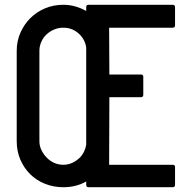

<svg xmlns="http://www.w3.org/2000/svg" viewBox="-20 -798 807 804"><path d="M438 -391 437 -108H703Q713 -108 713 -99V-24Q713 -14 703 -14H351Q341 -14 341 -24V-38Q299 -14 245 -14Q204 -14 168 -28.5Q132 -43 106 -69Q80 -95 65 -130Q50 -165 50 -207V-585Q50 -626 65.5 -661Q81 -696 107 -722Q133 -748 168.5 -763Q204 -778 245 -778Q271 -778 295.5 -771Q320 -764 341 -752V-768Q341 -778 351 -778H703Q713 -778 713 -768V-692Q713 -682 703 -682H437L438 -486H570Q580 -486 580 -476V-401Q580 -391 570 -391ZM245 -682Q225 -682 207 -674.5Q189 -667 175 -654Q161 -641 153 -623Q145 -605 145 -585V-207Q145 -187 153.5 -169.5Q162 -152 175.5 -138Q189 -124 207 -116Q225 -108 245 -108Q265 -108 282.5 -116Q300 -124 314 -138V-137Q336 -161 341 -192V-599Q336 -634 309 -658Q282 -682 245 -682Z"/></svg>

Font: Kanalisirung
Style: Regular
Weight: 500
Designer: Peter Wiegel
Foundry: Peter Wiegel
Version: 1.000